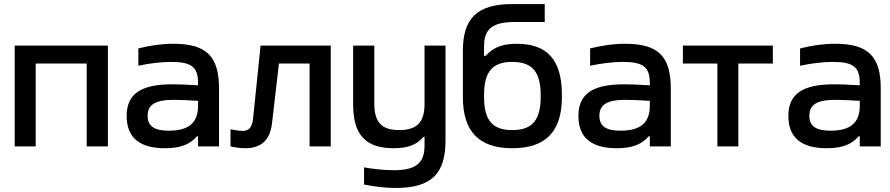

<svg xmlns="http://www.w3.org/2000/svg" viewBox="-20 -726 4411 952"><path d="M53 0H157V-411H410V0H515V-500H53Z M840 -509C781 -509 728 -501 666 -486V-400C722 -412 779 -419 828 -419C928 -419 962 -395 962 -315V-303C901 -307 859 -308 835 -308C676 -308 608 -259 608 -151C608 -43 673 9 798 9C872 9 922 -9 956 -50H962V0H1066V-288C1066 -446 1004 -509 840 -509ZM712 -152C712 -207 750 -231 841 -231C868 -231 915 -229 962 -226V-202C962 -119 918 -78 817 -78C744 -78 712 -101 712 -152Z M1329 -117 1363 -411H1515V0H1620V-500H1272L1235 -140C1230 -92 1213 -77 1183 -77C1168 -77 1146 -80 1123 -85V0C1144 5 1175 9 1195 9C1280 9 1320 -36 1329 -117Z M2189 -30V-500H2085V-211C2085 -120 2048 -81 1959 -81C1873 -81 1836 -120 1836 -211V-500H1731V-207C1731 -58 1793 9 1932 9C2004 9 2049 -10 2079 -47H2085V-4C2085 79 2046 118 1933 118C1888 118 1830 112 1785 104V189C1842 200 1892 206 1942 206C2123 206 2189 132 2189 -30Z M2766 -244V-256C2766 -431 2692 -509 2542 -509C2459 -509 2420 -484 2388 -449H2380V-496C2380 -580 2419 -617 2532 -617H2681V-706H2523C2342 -706 2275 -633 2275 -472V-245C2275 -74 2355 9 2520 9C2685 9 2766 -73 2766 -244ZM2380 -247V-253C2380 -370 2421 -419 2520 -419C2619 -419 2661 -370 2661 -253V-247C2661 -130 2619 -81 2520 -81C2421 -81 2380 -130 2380 -247Z M3080 -509C3021 -509 2968 -501 2906 -486V-400C2962 -412 3019 -419 3068 -419C3168 -419 3202 -395 3202 -315V-303C3141 -307 3099 -308 3075 -308C2916 -308 2848 -259 2848 -151C2848 -43 2913 9 3038 9C3112 9 3162 -9 3196 -50H3202V0H3306V-288C3306 -446 3244 -509 3080 -509ZM2952 -152C2952 -207 2990 -231 3081 -231C3108 -231 3155 -229 3202 -226V-202C3202 -119 3158 -78 3057 -78C2984 -78 2952 -101 2952 -152Z M3537 0H3641V-411H3812V-500H3366V-411H3537Z M4121 -509C4062 -509 4009 -501 3947 -486V-400C4003 -412 4060 -419 4109 -419C4209 -419 4243 -395 4243 -315V-303C4182 -307 4140 -308 4116 -308C3957 -308 3889 -259 3889 -151C3889 -43 3954 9 4079 9C4153 9 4203 -9 4237 -50H4243V0H4347V-288C4347 -446 4285 -509 4121 -509ZM3993 -152C3993 -207 4031 -231 4122 -231C4149 -231 4196 -229 4243 -226V-202C4243 -119 4199 -78 4098 -78C4025 -78 3993 -101 3993 -152Z"/></svg>

Font: LT Wave Text Medium
Style: Regular
Weight: 500
Designer: Daniel Lyons
Version: Version 2.5 (Glyphs App)